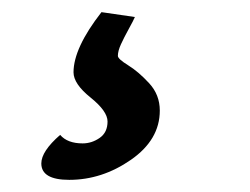

<svg xmlns="http://www.w3.org/2000/svg" viewBox="-20 -52 412 316"><path d="M147 -32 202 -24Q200 -19 192 -4.5Q184 10 179 21Q174 32 174 40Q174 45 191 55.5Q208 66 225.5 85Q243 104 243 130Q243 178 195.5 211Q148 244 94 244Q48 244 48 217Q48 197 79 170Q91 184 116 184Q131 184 144 175Q157 166 157 148Q157 131 129 108.5Q101 86 101 67Q101 27 147 -32Z"/></svg>

Font: Overlock
Style: Bold Italic
Weight: 700
Version: Version 1.001